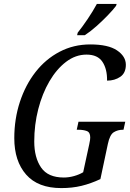

<svg xmlns="http://www.w3.org/2000/svg" viewBox="-20 -951 665 981"><path d="M293 10Q174 10 113.5 -59Q53 -128 53 -245Q53 -343 81.5 -430Q110 -517 161.5 -583Q213 -649 284.5 -686.5Q356 -724 441 -724Q533 -724 578 -693.5Q623 -663 623 -620Q623 -578 594.5 -558.5Q566 -539 527 -539Q528 -598 503.5 -635Q479 -672 422 -672Q366 -672 317.5 -635Q269 -598 232.5 -535.5Q196 -473 175.5 -393.5Q155 -314 155 -228Q155 -146 190 -95Q225 -44 306 -44Q332 -44 358.5 -51.5Q385 -59 405 -71L436 -214Q439 -227 440 -235.5Q441 -244 441 -249Q441 -275 423.5 -281.5Q406 -288 381 -288H372L381 -329H620L611 -288H607Q582 -288 561.5 -275.5Q541 -263 531 -215L493 -36Q444 -13 396.5 -1.5Q349 10 293 10ZM374 -771 377 -784Q401 -814 428 -854Q455 -894 475 -931H576L573 -921Q558 -901 530.5 -872.5Q503 -844 472 -816.5Q441 -789 413 -771Z"/></svg>

Font: Noto Serif Condensed
Style: Italic
Weight: 400
Width: 3
Italic angle: -12°
Designer: Monotype Design Team
Foundry: Monotype Imaging Inc.
Version: Version 2.014; ttfautohint (v1.8.4.7-5d5b)